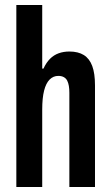

<svg xmlns="http://www.w3.org/2000/svg" viewBox="-20 -744 438 764"><path d="M45 0V-724H148V-471H153Q164 -495 179 -510Q194 -525 213.5 -532Q233 -539 256 -539Q291 -539 313.5 -525Q336 -511 347 -481.5Q358 -452 358 -404V0H256V-375Q256 -390 254 -402Q252 -414 247.5 -423Q243 -432 234 -437Q225 -442 212 -442Q192 -442 177.5 -427.5Q163 -413 155.5 -383.5Q148 -354 148 -308V0Z"/></svg>

Font: Archivo SemiBold ExtraCondensed
Style: Regular
Weight: 600
Width: 2
Version: Version 2.001